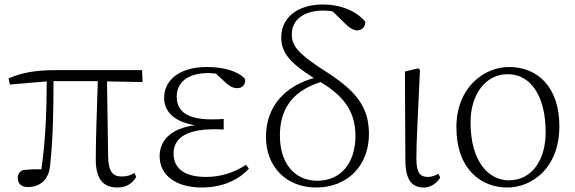

<svg xmlns="http://www.w3.org/2000/svg" viewBox="-20 -820 2559 854"><path d="M503 14C541 14 569 -4 586 -33L578 -51C562 -41 547 -35 522 -35C484 -35 463 -53 461 -120L456 -458L614 -455L612 -508H229C138 -508 76 -497 18 -471L24 -444L188 -458C187 -333 184 -205 164 -67C131 -68 104 -66 80 -63C66 -55 59 -45 59 -27C59 -5 74 12 103 12C157 12 197 -19 203 -85C216 -205 218 -332 218 -459H415C411 -329 406 -204 406 -112C406 -20 441 14 503 14Z M878 14C970 14 1042 -20 1087 -70L1074 -87C1022 -52 960 -33 897 -33C801 -33 752 -70 752 -138C752 -195 794 -245 932 -245C942 -245 951 -245 975 -244V-291C951 -289 936 -289 921 -289C807 -289 766 -329 766 -390C766 -453 814 -495 907 -495L940 -493L983 -453C1005 -434 1017 -428 1037 -428C1057 -428 1074 -444 1070 -469C1035 -507 967 -522 901 -522C772 -522 710 -459 710 -385C710 -326 752 -278 848 -263C738 -249 690 -194 690 -125C690 -40 763 14 878 14Z M1386 14C1526 14 1621 -84 1621 -223C1621 -338 1572 -409 1438 -496C1303 -582 1278 -616 1278 -668C1278 -733 1333 -773 1418 -773C1433 -773 1447 -772 1460 -769L1512 -718C1534 -696 1551 -685 1569 -685C1590 -685 1605 -701 1605 -723C1565 -772 1494 -800 1416 -800C1304 -800 1231 -742 1231 -654C1231 -590 1262 -545 1376 -473C1252 -438 1163 -351 1163 -211C1163 -77 1255 14 1386 14ZM1406 -455C1500 -398 1561 -332 1561 -216C1561 -98 1499 -16 1391 -16C1295 -16 1225 -88 1225 -217C1225 -325 1271 -412 1406 -455Z M1865 14C1899 14 1926 -9 1938 -30L1930 -47C1916 -40 1903 -33 1883 -33C1851 -33 1832 -48 1832 -114C1832 -195 1838 -281 1848 -510L1839 -516L1781 -502L1783 -109C1783 -17 1814 14 1865 14Z M2236 14C2346 14 2468 -72 2468 -259C2468 -431 2373 -522 2244 -522C2134 -522 2010 -432 2010 -254C2010 -67 2120 14 2236 14ZM2243 -18C2155 -18 2073 -99 2073 -276C2073 -402 2141 -490 2238 -490C2344 -490 2407 -388 2407 -232C2407 -112 2349 -18 2243 -18Z"/></svg>

Font: Noto Serif CJK SC ExtraLight
Style: Regular
Weight: 200
Designer: Ryoko NISHIZUKA 西塚涼子 (kana & ideographs); Frank Grießhammer (Latin, Greek & Cyrillic); Wenlong ZHANG 张文龙 (bopomofo); San
Foundry: Adobe
Version: Version 2.001;hotconv 1.1.0;makeotfexe 2.6.0